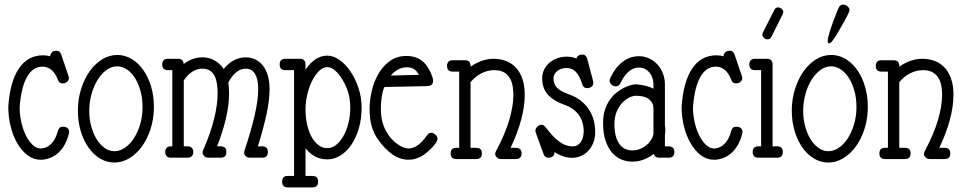

<svg xmlns="http://www.w3.org/2000/svg" viewBox="-20 -686 4190 834"><path d="M197.8 -441.4C188.3 -444.3 178.2 -445.8 167.5 -445.8C122.6 -445.8 87.2 -426.4 61.5 -387.7C35.8 -349 20.7 -293.9 16.1 -222.7V-220.2C16.1 -190.3 19.7 -161.5 26.9 -134C34 -106.5 43.9 -82.3 56.4 -61.3C68.9 -40.3 83.7 -23.5 100.6 -11C117.5 1.5 135.7 7.8 155.3 7.8H163.6C192.2 5.2 216.6 -5.9 236.6 -25.4C256.6 -44.9 270.8 -71.5 279.3 -105C279.6 -106.6 279.9 -108.2 280 -109.6C280.2 -111.1 280.3 -112.5 280.3 -113.8C280.3 -120 278 -125.2 273.4 -129.4C268.9 -133.6 261.9 -135.7 252.4 -135.7C242 -135.7 235 -129.6 231.4 -117.2C225.3 -93.8 216.1 -75.6 203.9 -62.7C191.7 -49.9 177.1 -42.6 160.2 -41H156.2C143.9 -41.3 132.2 -46.7 121.3 -57.1C110.4 -67.5 100.8 -81.1 92.5 -97.7C84.2 -114.3 77.6 -133.1 72.8 -154.3C67.9 -175.5 65.4 -197.1 65.4 -219.2V-219.7C67.4 -247.7 71 -272.7 76.2 -294.7C81.4 -316.7 88.1 -335.2 96.4 -350.3C104.7 -365.5 114.6 -377 126 -384.8C137.4 -392.6 150.4 -396.5 165 -396.5C178.7 -396.5 191.2 -392 202.6 -383.1C214 -374.1 223.5 -359.9 231 -340.3C235.2 -329.3 241.9 -323.7 251 -323.7C259.8 -323.7 266.7 -326.1 271.7 -330.8C276.8 -335.5 279.3 -340.7 279.3 -346.2C279.3 -350.4 278.6 -354 277.3 -356.9L246.1 -448.7C242.2 -460.1 235.4 -465.8 225.6 -465.8C216.8 -465.8 210 -463.4 205.3 -458.5C200.6 -453.6 198.1 -447.9 197.8 -441.4Z M489.7 -447.3C467 -447.3 445.4 -441.2 425 -429C404.7 -416.7 386.8 -400.1 371.3 -378.9C355.9 -357.7 343.4 -333 334 -304.7C324.5 -276.4 319.3 -246.3 318.4 -214.4V-204.1C318.4 -173.2 322.4 -144.1 330.6 -116.9C338.7 -89.8 349.9 -66 364 -45.7C378.2 -25.3 394.9 -9.3 414.3 2.4C433.7 14.2 454.6 20 477.1 20C499.5 20 520.9 13.9 541.3 1.7C561.6 -10.5 579.6 -27.1 595.2 -48.1C610.8 -69.1 623.4 -93.8 632.8 -122.1C642.3 -150.4 647.5 -180.7 648.4 -212.9V-223.1C648.4 -253.7 644.4 -282.6 636.5 -309.6C628.5 -336.6 617.5 -360.2 603.5 -380.4C589.5 -400.6 573.1 -416.6 554.2 -428.5C535.3 -440.3 515 -446.6 493.2 -447.3ZM492.2 -397.9C507.2 -397 521.2 -391.7 534.4 -382.1C547.6 -372.5 558.9 -359.7 568.4 -343.8C577.8 -327.8 585.3 -309.5 590.8 -288.8C596.4 -268.1 599.1 -246.3 599.1 -223.1V-214.4C598.5 -189.3 594.7 -165.6 587.9 -143.3C581.1 -121 572.1 -101.4 561 -84.5C550 -67.5 537.2 -54.1 522.7 -44.2C508.2 -34.3 493 -29.3 477.1 -29.3H475.1C460.4 -29.6 446.6 -34.5 433.6 -43.9C420.6 -53.4 409.2 -66.1 399.4 -82C389.6 -98 381.9 -116.5 376.2 -137.5C370.5 -158.4 367.7 -180.7 367.7 -204.1C367.7 -228.8 370.8 -252.8 377.2 -276.1C383.5 -299.4 392.3 -320.1 403.3 -338.1C414.4 -356.2 427.3 -370.7 442.1 -381.6C456.9 -392.5 472.8 -397.9 489.7 -397.9Z M709.5 -381.3H728.5V-50.3H722.7C706.1 -50.3 697.8 -42.2 697.8 -25.9C697.8 -9.3 706.1 -1 722.7 -1H794.4C811 -1 819.3 -9.3 819.3 -25.9C819.3 -42.2 811 -50.3 794.4 -50.3H778.3V-336.9C789.4 -353.5 801.8 -366.1 815.7 -374.8C829.5 -383.4 843.9 -387.7 858.9 -387.7C872.2 -387.7 883.2 -384.8 891.8 -379.2C900.5 -373.5 907.2 -365.7 912.1 -356C917 -346.2 920.4 -334.9 922.4 -322C924.3 -309.2 925.3 -295.6 925.3 -281.2C925.3 -247.7 920.2 -210.4 909.9 -169.4C899.7 -128.4 884.1 -83.8 863.3 -35.6C861 -31.4 859.9 -27.2 859.9 -22.9C859.9 -18.4 862.1 -13.6 866.5 -8.5C870.8 -3.5 877.3 -1 885.7 -1H938.5C955.1 -1 963.4 -9.3 963.4 -25.9C963.4 -42.2 955.1 -50.3 938.5 -50.3H922.9C939.5 -92.3 952.3 -132.7 961.4 -171.6C970.5 -210.5 975.1 -246.7 975.1 -280.3C975.1 -288.7 974.8 -296.9 974.1 -304.7C973.5 -312.5 972.7 -320.1 971.7 -327.6C982.1 -347.2 993.7 -362.1 1006.3 -372.3C1019 -382.6 1032.7 -387.7 1047.4 -387.7C1057.5 -387.7 1065.9 -385.4 1072.8 -380.9C1079.6 -376.3 1085.1 -370 1089.4 -362.1C1093.6 -354.1 1096.7 -344.7 1098.6 -334C1100.6 -323.2 1101.6 -311.8 1101.6 -299.8C1101.6 -267.3 1096.4 -228.5 1085.9 -183.6C1075.5 -138.7 1061 -88.7 1042.5 -33.7C1041.2 -30.8 1040.5 -27.2 1040.5 -22.9C1040.5 -18.1 1042.6 -13.2 1046.9 -8.3C1051.1 -3.4 1057.5 -1 1065.9 -1H1118.7C1135.3 -1 1143.6 -9.3 1143.6 -25.9C1143.6 -42.2 1135.3 -50.3 1118.7 -50.3H1100.1C1117 -104.3 1129.7 -151.6 1138.2 -192.1C1146.6 -232.7 1150.9 -268.4 1150.9 -299.3C1150.9 -320.8 1148.4 -340 1143.6 -356.9C1138.7 -373.9 1131.7 -388.3 1122.6 -400.1C1113.4 -412 1102.5 -421.1 1089.6 -427.5C1076.7 -433.8 1062.3 -437 1046.4 -437C1029.5 -437 1012.7 -432.7 996.1 -424.1C979.5 -415.4 964.7 -402.8 951.7 -386.2C942.2 -400.9 929.4 -413 913.3 -422.6C897.2 -432.2 879.4 -437 859.9 -437C845.2 -437 831.5 -434.8 818.8 -430.4C806.2 -426 792.5 -418.6 777.8 -408.2C776.5 -423.2 768.4 -430.7 753.4 -430.7H709.5C692.9 -430.7 684.6 -422.4 684.6 -405.8C684.6 -389.5 692.9 -381.3 709.5 -381.3Z M1230 127.9H1280.8H1336.9C1353.5 127.9 1361.8 119.6 1361.8 103C1361.8 86.4 1353.5 78.1 1336.9 78.1H1307.1V-42C1332.5 -9.8 1363.9 6.3 1401.4 6.3C1421.9 6.3 1441.2 0.6 1459.5 -11C1477.7 -22.5 1493.6 -38.4 1507.1 -58.6C1520.6 -78.8 1531.2 -102.5 1539.1 -129.9C1546.9 -157.2 1550.8 -186.8 1550.8 -218.8C1550.8 -248 1546.3 -276.2 1537.4 -303.2C1528.4 -330.2 1516.8 -354.2 1502.7 -375.2C1488.5 -396.2 1472.6 -413 1454.8 -425.5C1437.1 -438.1 1419.3 -444.3 1401.4 -444.3C1365.9 -444.3 1334.5 -424 1307.1 -383.3V-405.8C1307.1 -422.4 1298.8 -430.7 1282.2 -430.7H1219.7C1203.1 -430.7 1194.8 -422.4 1194.8 -405.8C1194.8 -389.5 1203.1 -381.3 1219.7 -381.3H1257.3V78.1H1230C1213.7 78.1 1205.6 86.4 1205.6 103C1205.6 119.6 1213.7 127.9 1230 127.9ZM1467.3 -340.3C1490.1 -303.9 1501.5 -263.3 1501.5 -218.8C1501.5 -195 1498.8 -172.4 1493.4 -151.1C1488 -129.8 1480.8 -111.1 1471.7 -95C1462.6 -78.9 1452 -66.1 1439.9 -56.6C1427.9 -47.2 1415 -42.5 1401.4 -42.5C1387.7 -42.5 1375.1 -46.8 1363.5 -55.4C1352 -64 1342 -75.9 1333.7 -91.1C1325.4 -106.2 1318.9 -124 1314.2 -144.5C1309.5 -165 1307.1 -187 1307.1 -210.4C1307.1 -232.9 1309.8 -255.1 1315.2 -277.1C1320.6 -299.1 1327.6 -318.8 1336.4 -336.2C1345.2 -353.6 1355.3 -367.7 1366.7 -378.4C1378.1 -389.2 1389.6 -394.5 1401.4 -394.5C1422.9 -394.5 1444.8 -376.5 1467.3 -340.3Z M1677.7 -357.9C1697.6 -381.7 1721 -393.6 1748 -393.6C1760.4 -393.6 1770.7 -390.9 1778.8 -385.5C1786.9 -380.1 1793.9 -371.9 1799.8 -360.8ZM1836.9 -312C1853.2 -312.7 1861.3 -320.6 1861.3 -335.9C1861.3 -338.9 1860.8 -341.8 1859.9 -344.7H1860.4C1849 -379.9 1833.9 -405 1815.2 -420.2C1796.5 -435.3 1773.3 -442.9 1745.6 -442.9C1717.9 -442.9 1694.1 -435.7 1674.1 -421.4C1654.1 -407.1 1637.5 -388.7 1624.3 -366.2C1611.1 -343.8 1601.3 -318.9 1595 -291.7C1588.6 -264.6 1585.4 -238.1 1585.4 -212.4C1585.4 -183.8 1588.5 -158.7 1594.7 -137.2C1600.9 -115.7 1610.2 -96.4 1622.6 -79.1C1643.4 -50.5 1664.6 -28.8 1686 -14.2C1707.5 0.5 1730.5 7.8 1754.9 7.8C1779 7.8 1802.1 -0.2 1824.2 -16.1C1828.5 -19 1833.7 -23.3 1840.1 -28.8C1846.4 -34.3 1852.6 -40.4 1858.6 -46.9C1864.7 -53.4 1869.8 -59.9 1874 -66.4C1878.3 -72.9 1880.4 -78.9 1880.4 -84.5C1880.4 -87.1 1879.6 -89.8 1877.9 -92.8C1876.3 -95.7 1874.2 -98.4 1871.6 -100.8C1869 -103.3 1866 -105.3 1862.8 -106.9C1859.5 -108.6 1856.3 -109.4 1853 -109.4C1845.9 -109.4 1839.7 -105.5 1834.5 -97.7C1820.8 -78.1 1807.3 -63.8 1793.9 -54.7C1780.6 -45.6 1767.6 -41 1754.9 -41C1749 -41 1741.9 -42.5 1733.6 -45.4C1725.3 -48.3 1716.7 -52.9 1707.8 -59.1C1698.8 -65.3 1689.9 -73 1681.2 -82.3C1672.4 -91.6 1664.5 -102.5 1657.5 -115.2C1650.5 -127.9 1644.9 -142.4 1640.6 -158.7C1636.4 -175 1634.3 -193 1634.3 -212.9C1634.3 -219.7 1634.5 -227.3 1635 -235.6C1635.5 -243.9 1636.3 -252.3 1637.5 -260.7C1638.6 -269.2 1640.1 -277.5 1642.1 -285.6C1644 -293.8 1646.6 -301.3 1649.9 -308.1Z M1946.8 -375H1974.6V-43.9H1962.4C1945.8 -43.9 1937.5 -35.8 1937.5 -19.5C1937.5 -3.3 1945.8 4.9 1962.4 4.9H2048.3C2064.9 4.9 2073.2 -3.3 2073.2 -19.5C2073.2 -35.8 2064.9 -43.9 2048.3 -43.9H2023.9V-329.1C2037.9 -346 2053.9 -359 2071.8 -367.9C2089.7 -376.9 2108.1 -381.3 2127 -381.3C2143.6 -381.3 2157.1 -378.4 2167.7 -372.6C2178.3 -366.7 2186.8 -358.8 2193.1 -348.9C2199.5 -338.9 2203.9 -327.6 2206.3 -314.7C2208.7 -301.8 2210 -288.6 2210 -274.9C2210 -241.7 2203.9 -204.6 2191.7 -163.6C2179.4 -122.6 2160.6 -78.3 2135.3 -30.8C2132.3 -25.9 2130.9 -21.3 2130.9 -17.1C2130.9 -12.5 2133.2 -7.7 2137.9 -2.7C2142.7 2.4 2149.1 4.9 2157.2 4.9H2220.7C2237.3 4.9 2245.6 -3.3 2245.6 -19.5C2245.6 -35.8 2237.3 -43.9 2220.7 -43.9H2197.8C2218.3 -86.9 2233.6 -127.8 2243.9 -166.5C2254.2 -205.2 2259.3 -241.4 2259.3 -274.9C2259.3 -300 2256.1 -322.2 2249.8 -341.6C2243.4 -360.9 2234.4 -377.2 2222.7 -390.4C2210.9 -403.6 2196.7 -413.6 2179.9 -420.4C2163.2 -427.2 2144.5 -430.7 2124 -430.7C2107.4 -430.7 2090.7 -427.8 2074 -422.1C2057.2 -416.4 2040.5 -407.9 2023.9 -396.5V-399.4C2023.9 -416 2015.8 -424.3 1999.5 -424.3H1946.8C1930.2 -424.3 1921.9 -416 1921.9 -399.4C1921.9 -383.1 1930.2 -375 1946.8 -375Z M2483.9 -431.6C2477.4 -434.6 2470.6 -436.7 2463.6 -438C2456.6 -439.3 2449.5 -439.9 2442.4 -439.9C2426.1 -439.9 2411.4 -437.3 2398.2 -432.1C2385 -426.9 2373.7 -420 2364.3 -411.4C2354.8 -402.8 2347.6 -392.7 2342.5 -381.3C2337.5 -370 2335 -358.2 2335 -346.2C2335 -316.9 2343.3 -293.1 2359.9 -274.7C2376.5 -256.3 2401.5 -241.2 2435.1 -229.5C2458.5 -221.4 2477.4 -208.3 2491.7 -190.2C2506 -172.1 2514 -148.9 2515.6 -120.6C2515.6 -111.5 2514.8 -102.8 2513.2 -94.5C2511.6 -86.2 2508.9 -78.9 2505.1 -72.5C2501.4 -66.2 2496.6 -61 2490.7 -56.9C2484.9 -52.8 2477.7 -50.6 2469.2 -50.3H2461.9C2443 -51.6 2424.6 -59.1 2406.7 -72.8C2388.8 -86.4 2370.1 -106.4 2350.6 -132.8C2345.1 -140.3 2338.7 -144 2331.5 -144C2328.6 -144 2325.6 -143.3 2322.5 -141.8C2319.4 -140.4 2316.7 -138.4 2314.2 -136C2311.8 -133.5 2309.7 -130.9 2308.1 -127.9C2306.5 -125 2305.7 -121.9 2305.7 -118.7C2305.7 -115.1 2306.3 -111.8 2307.6 -108.9L2340.8 -17.6C2344.7 -6.5 2351.2 -1 2360.4 -1C2379.2 -1 2388.7 -9.1 2388.7 -25.4C2400.1 -17.9 2412.3 -11.9 2425.3 -7.3C2438.3 -2.8 2451.3 -0.5 2464.4 -0.5C2478.7 -0.5 2492 -3.3 2504.4 -8.8C2516.8 -14.3 2527.4 -22.1 2536.4 -32C2545.3 -41.9 2552.4 -53.6 2557.6 -67.1C2562.8 -80.6 2565.4 -95.5 2565.4 -111.8C2565.4 -151.9 2555.4 -186 2535.4 -214.4C2515.4 -242.7 2487.6 -263.2 2452.1 -275.9C2439.5 -280.4 2428.8 -285.1 2420.2 -289.8C2411.5 -294.5 2404.5 -299.6 2399.2 -305.2C2393.8 -310.7 2390 -316.9 2387.7 -323.7C2385.4 -330.6 2384.3 -338.4 2384.3 -347.2C2384.3 -352.7 2385.7 -358.1 2388.4 -363.3C2391.2 -368.5 2395 -373.1 2399.9 -377.2C2404.8 -381.3 2410.7 -384.5 2417.7 -387C2424.7 -389.4 2432.5 -390.6 2440.9 -390.6C2457.5 -390.6 2471.3 -384.8 2482.2 -373C2493.1 -361.3 2501.8 -344.2 2508.3 -321.8C2511.9 -309.4 2518.9 -303.2 2529.3 -303.2C2538.4 -303.2 2545.3 -305.4 2550 -309.8C2554.8 -314.2 2557.1 -319.5 2557.1 -325.7C2557.1 -327 2557 -328.4 2556.9 -329.8C2556.7 -331.3 2556.5 -332.8 2556.2 -334.5L2530.8 -430.2C2527.2 -442.9 2520.2 -449.2 2509.8 -449.2C2496.1 -449.2 2487.5 -443.4 2483.9 -431.6Z M2818.4 -216.3V-103.5C2816.4 -93.8 2812.6 -84.6 2806.9 -76.2C2801.2 -67.7 2794.3 -60.2 2786.1 -53.7C2778 -47.2 2768.9 -42.1 2758.8 -38.3C2748.7 -34.6 2738.3 -32.7 2727.5 -32.7C2701.8 -32.7 2682.3 -42.7 2668.9 -62.7C2655.6 -82.8 2648.9 -110.5 2648.9 -146C2648.9 -167.5 2652.3 -186 2658.9 -201.7C2665.6 -217.3 2673.8 -230.1 2683.6 -240.2C2693.4 -250.3 2703.5 -257.8 2714.1 -262.7C2724.7 -267.6 2733.9 -270 2741.7 -270C2767.4 -270 2786.6 -265 2799.3 -254.9C2812 -244.8 2818.4 -231.9 2818.4 -216.3ZM2746.6 -319.3H2745.6C2745.3 -319.3 2745 -319.4 2744.6 -319.6C2744.3 -319.7 2744 -319.8 2743.7 -319.8C2737.5 -319.8 2729.7 -318.6 2720.2 -316.2C2710.8 -313.7 2700.7 -309.8 2689.9 -304.4C2679.2 -299.1 2668.5 -292.1 2657.7 -283.4C2647 -274.8 2637.3 -264.3 2628.7 -252C2620 -239.6 2613 -225.1 2607.7 -208.5C2602.3 -191.9 2599.6 -173 2599.6 -151.9C2599.6 -122.2 2603.1 -96.8 2610.1 -75.7C2617.1 -54.5 2626.5 -37.1 2638.2 -23.4C2649.9 -9.8 2663.4 0.2 2678.7 6.6C2694 12.9 2710 16.1 2726.6 16.1C2759.4 16.1 2790.5 4.9 2819.8 -17.6C2823.1 -6.5 2830.9 -1 2843.3 -1H2884.3C2900.9 -1 2909.2 -9.3 2909.2 -25.9C2909.2 -42.2 2900.9 -50.3 2884.3 -50.3H2868.2V-98.1C2869.5 -104.7 2870.1 -111.8 2870.1 -119.6C2870.1 -127.8 2869.5 -135.6 2868.2 -143.1V-319.3C2868.2 -335.9 2865.3 -351.7 2859.6 -366.7C2853.9 -381.7 2846 -394.7 2835.9 -405.8C2825.8 -416.8 2813.9 -425.6 2800 -432.1C2786.2 -438.6 2771.3 -441.9 2755.4 -441.9C2729 -441.9 2705.2 -433.6 2683.8 -417C2662.5 -400.4 2645 -377.3 2631.3 -347.7C2629.1 -343.4 2627.9 -338.9 2627.9 -334C2627.9 -329.1 2630.5 -324.1 2635.7 -318.8C2641 -313.6 2647.8 -311 2656.2 -311C2664.4 -311 2670.9 -316.1 2675.8 -326.2C2685.2 -346.7 2696.8 -362.9 2710.4 -374.8C2724.1 -386.6 2739.3 -392.6 2755.9 -392.6C2765.6 -392.6 2774.3 -390.5 2782 -386.5C2789.6 -382.4 2796.1 -377 2801.5 -370.4C2806.9 -363.7 2811 -356 2814 -347.2C2816.9 -338.4 2818.4 -329.1 2818.4 -319.3V-300.8C2797.9 -311.2 2773.9 -317.4 2746.6 -319.3Z M3122.6 -441.4C3113.1 -444.3 3103 -445.8 3092.3 -445.8C3047.4 -445.8 3012 -426.4 2986.3 -387.7C2960.6 -349 2945.5 -293.9 2940.9 -222.7V-220.2C2940.9 -190.3 2944.5 -161.5 2951.7 -134C2958.8 -106.5 2968.7 -82.3 2981.2 -61.3C2993.7 -40.3 3008.5 -23.5 3025.4 -11C3042.3 1.5 3060.5 7.8 3080.1 7.8H3088.4C3117 5.2 3141.4 -5.9 3161.4 -25.4C3181.4 -44.9 3195.6 -71.5 3204.1 -105C3204.4 -106.6 3204.7 -108.2 3204.8 -109.6C3205 -111.1 3205.1 -112.5 3205.1 -113.8C3205.1 -120 3202.8 -125.2 3198.2 -129.4C3193.7 -133.6 3186.7 -135.7 3177.2 -135.7C3166.8 -135.7 3159.8 -129.6 3156.2 -117.2C3150.1 -93.8 3140.9 -75.6 3128.7 -62.7C3116.5 -49.9 3101.9 -42.6 3085 -41H3081.1C3068.7 -41.3 3057 -46.7 3046.1 -57.1C3035.2 -67.5 3025.6 -81.1 3017.3 -97.7C3009 -114.3 3002.4 -133.1 2997.6 -154.3C2992.7 -175.5 2990.2 -197.1 2990.2 -219.2V-219.7C2992.2 -247.7 2995.8 -272.7 3001 -294.7C3006.2 -316.7 3012.9 -335.2 3021.2 -350.3C3029.5 -365.5 3039.4 -377 3050.8 -384.8C3062.2 -392.6 3075.2 -396.5 3089.8 -396.5C3103.5 -396.5 3116 -392 3127.4 -383.1C3138.8 -374.1 3148.3 -359.9 3155.8 -340.3C3160 -329.3 3166.7 -323.7 3175.8 -323.7C3184.6 -323.7 3191.5 -326.1 3196.5 -330.8C3201.6 -335.5 3204.1 -340.7 3204.1 -346.2C3204.1 -350.4 3203.5 -354 3202.1 -356.9L3170.9 -448.7C3167 -460.1 3160.2 -465.8 3150.4 -465.8C3141.6 -465.8 3134.8 -463.4 3130.1 -458.5C3125.4 -453.6 3122.9 -447.9 3122.6 -441.4Z M3342.8 -641.6 3294.4 -545.9C3292.5 -542 3291.5 -538.2 3291.5 -534.7C3291.5 -530.4 3293.7 -526.1 3298.1 -521.7C3302.5 -517.3 3308.1 -515.1 3314.9 -515.1C3321.8 -515.1 3327.3 -519.2 3331.5 -527.3L3379.4 -623.5C3381.3 -627.4 3382.3 -631.2 3382.3 -634.8C3382.3 -639 3380 -643.2 3375.5 -647.5C3370.9 -651.7 3365.4 -653.8 3358.9 -653.8C3352.1 -653.8 3346.7 -649.7 3342.8 -641.6ZM3259.8 -381.3H3286.1V-50.3H3273.9C3257.6 -50.3 3249.5 -42.2 3249.5 -25.9C3249.5 -9.3 3257.6 -1 3273.9 -1H3355.5C3372.1 -1 3380.4 -9.3 3380.4 -25.9C3380.4 -42.2 3372.1 -50.3 3355.5 -50.3H3335.9V-405.8C3335.9 -422.4 3327.6 -430.7 3311 -430.7H3259.8C3243.2 -430.7 3234.9 -422.4 3234.9 -405.8C3234.9 -389.5 3243.2 -381.3 3259.8 -381.3Z M3590.8 -447.3C3568 -447.3 3546.5 -441.2 3526.1 -429C3505.8 -416.7 3487.9 -400.1 3472.4 -378.9C3456.9 -357.7 3444.5 -333 3435.1 -304.7C3425.6 -276.4 3420.4 -246.3 3419.4 -214.4V-204.1C3419.4 -173.2 3423.5 -144.1 3431.6 -116.9C3439.8 -89.8 3450.9 -66 3465.1 -45.7C3479.2 -25.3 3496 -9.3 3515.4 2.4C3534.7 14.2 3555.7 20 3578.1 20C3600.6 20 3622 13.9 3642.3 1.7C3662.7 -10.5 3680.7 -27.1 3696.3 -48.1C3711.9 -69.1 3724.4 -93.8 3733.9 -122.1C3743.3 -150.4 3748.5 -180.7 3749.5 -212.9V-223.1C3749.5 -253.7 3745.5 -282.6 3737.5 -309.6C3729.6 -336.6 3718.6 -360.2 3704.6 -380.4C3690.6 -400.6 3674.2 -416.6 3655.3 -428.5C3636.4 -440.3 3616 -446.6 3594.2 -447.3ZM3593.3 -397.9C3608.2 -397 3622.3 -391.7 3635.5 -382.1C3648.7 -372.5 3660 -359.7 3669.4 -343.8C3678.9 -327.8 3686.4 -309.5 3691.9 -288.8C3697.4 -268.1 3700.2 -246.3 3700.2 -223.1V-214.4C3699.5 -189.3 3695.8 -165.6 3689 -143.3C3682.1 -121 3673.2 -101.4 3662.1 -84.5C3651 -67.5 3638.3 -54.1 3623.8 -44.2C3609.3 -34.3 3594.1 -29.3 3578.1 -29.3H3576.2C3561.5 -29.6 3547.7 -34.5 3534.7 -43.9C3521.6 -53.4 3510.3 -66.1 3500.5 -82C3490.7 -98 3483 -116.5 3477.3 -137.5C3471.6 -158.4 3468.8 -180.7 3468.8 -204.1C3468.8 -228.8 3471.9 -252.8 3478.3 -276.1C3484.6 -299.4 3493.3 -320.1 3504.4 -338.1C3515.5 -356.2 3528.4 -370.7 3543.2 -381.6C3558 -392.5 3573.9 -397.9 3590.8 -397.9ZM3622.1 -650.4C3621.1 -648.4 3619.3 -644.3 3616.7 -637.9L3607.7 -615L3596.7 -585.9C3592.8 -575.5 3589.3 -565.3 3586.2 -555.4C3583.1 -545.5 3580.5 -536.4 3578.4 -528.1C3576.3 -519.8 3575.2 -513.3 3575.2 -508.8C3575.2 -501.3 3577.1 -497.6 3581.1 -497.6C3589.2 -497.6 3603.4 -515.5 3623.5 -551.3L3644.5 -588.6C3650.4 -598.9 3655.2 -607.6 3658.9 -614.7C3662.7 -621.9 3665.4 -627.8 3667.2 -632.3C3669 -636.9 3669.9 -640.5 3669.9 -643.1C3669.9 -648.3 3667.2 -653.4 3661.6 -658.4C3656.1 -663.5 3649.3 -666 3641.1 -666C3633 -666 3626.6 -660.8 3622.1 -650.4Z M3809.1 -375H3836.9V-43.9H3824.7C3808.1 -43.9 3799.8 -35.8 3799.8 -19.5C3799.8 -3.3 3808.1 4.9 3824.7 4.9H3910.6C3927.2 4.9 3935.5 -3.3 3935.5 -19.5C3935.5 -35.8 3927.2 -43.9 3910.6 -43.9H3886.2V-329.1C3900.2 -346 3916.2 -359 3934.1 -367.9C3952 -376.9 3970.4 -381.3 3989.3 -381.3C4005.9 -381.3 4019.4 -378.4 4030 -372.6C4040.6 -366.7 4049.1 -358.8 4055.4 -348.9C4061.8 -338.9 4066.2 -327.6 4068.6 -314.7C4071 -301.8 4072.3 -288.6 4072.3 -274.9C4072.3 -241.7 4066.2 -204.6 4054 -163.6C4041.7 -122.6 4022.9 -78.3 3997.6 -30.8C3994.6 -25.9 3993.2 -21.3 3993.2 -17.1C3993.2 -12.5 3995.5 -7.7 4000.2 -2.7C4005 2.4 4011.4 4.9 4019.5 4.9H4083C4099.6 4.9 4107.9 -3.3 4107.9 -19.5C4107.9 -35.8 4099.6 -43.9 4083 -43.9H4060.1C4080.6 -86.9 4095.9 -127.8 4106.2 -166.5C4116.5 -205.2 4121.6 -241.4 4121.6 -274.9C4121.6 -300 4118.4 -322.2 4112.1 -341.6C4105.7 -360.9 4096.7 -377.2 4085 -390.4C4073.2 -403.6 4059 -413.6 4042.2 -420.4C4025.5 -427.2 4006.8 -430.7 3986.3 -430.7C3969.7 -430.7 3953 -427.8 3936.3 -422.1C3919.5 -416.4 3902.8 -407.9 3886.2 -396.5V-399.4C3886.2 -416 3878.1 -424.3 3861.8 -424.3H3809.1C3792.5 -424.3 3784.2 -416 3784.2 -399.4C3784.2 -383.1 3792.5 -375 3809.1 -375Z"/></svg>

Font: Nathan
Style: Regular
Weight: 400
Designer: Peter Wiegel
Foundry: Peter Wiegel
Version: Version 1.001 2009